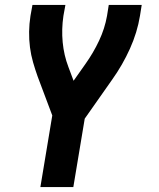

<svg xmlns="http://www.w3.org/2000/svg" viewBox="-20 -550 640 775"><path d="M143 205 191 -84 132 -241Q122 -269 113.5 -298.5Q105 -328 101 -359Q97 -390 97.5 -422Q98 -454 103 -486L111 -530H244L236 -486Q228 -432 233 -379.5Q238 -327 256 -280L277 -224L325 -292Q357 -337 380 -386Q403 -435 412 -486L419 -530H552L545 -486Q534 -419 504.5 -353.5Q475 -288 433 -229L322 -71L276 205Z"/></svg>

Font: Iosevka Curly XBdEx
Style: Italic
Weight: 800
Width: 7
Italic angle: -9°
Monospace: yes
Designer: Belleve Invis
Foundry: Belleve Invis
Version: Version 11.1.0; ttfautohint (v1.8.3)